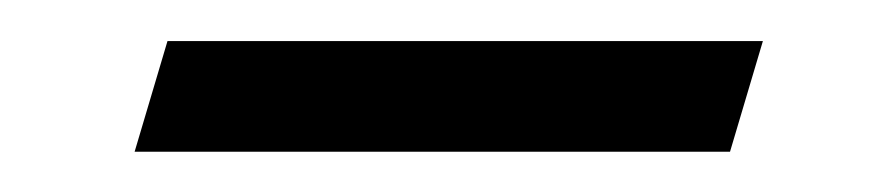

<svg xmlns="http://www.w3.org/2000/svg" viewBox="-20 -294 427 94"><path d="M45.9 -219.7 62 -273.9H353.5L337.4 -219.7Z"/></svg>

Font: Elstob 6pt
Style: Italic
Weight: 400
Italic angle: -20°
Designer: Peter S. Baker
Version: Version 1.015